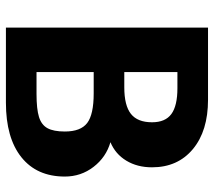

<svg xmlns="http://www.w3.org/2000/svg" viewBox="-58 -682 740 665"><g transform="rotate(90 312.5 -350.0)"><path d="M592 -204Q592 -107 525 -53.5Q458 0 336 0H76V-700H326Q434 -700 497 -647.5Q560 -595 560 -506Q560 -455 537 -417Q514 -379 473 -362Q525 -347 558.5 -303.5Q592 -260 592 -204ZM286 -594H230V-410H283Q346 -410 375 -433Q404 -456 404 -506Q404 -552 375.5 -573Q347 -594 286 -594ZM436 -204Q436 -259 406.5 -281.5Q377 -304 304 -304H230V-106H306Q358 -106 385.5 -114.5Q413 -123 424.5 -144Q436 -165 436 -204Z"/></g></svg>

Font: Krub
Style: Bold
Weight: 700
Version: Version 1.000; ttfautohint (v1.6)